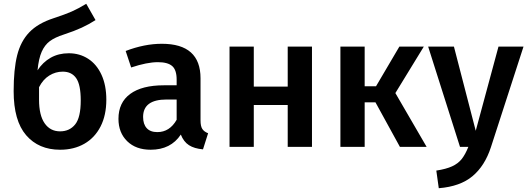

<svg xmlns="http://www.w3.org/2000/svg" viewBox="-20 -775 2783 1013"><path d="M541 -249Q541 -167 510.5 -107.5Q480 -48 425 -16.5Q370 15 297 15Q184 15 118 -61.5Q52 -138 52 -294Q52 -409 70.5 -483Q89 -557 134.5 -604.5Q180 -652 263 -679Q324 -699 359 -714.5Q394 -730 435 -755L484 -669Q450 -647 411 -629Q372 -611 317 -593Q270 -578 243 -558Q216 -538 200 -502Q184 -466 178 -404Q206 -447 247.5 -470.5Q289 -494 343 -494Q400 -494 445 -465Q490 -436 515.5 -380.5Q541 -325 541 -249ZM406 -245Q406 -328 382 -362.5Q358 -397 311 -397Q273 -397 240 -376.5Q207 -356 186 -315V-249Q186 -167 215.5 -124.5Q245 -82 297 -82Q347 -82 376.5 -118.5Q406 -155 406 -245Z M1078 -72 1051 13Q1005 9 977 -9Q949 -27 934 -65Q881 15 775 15Q697 15 651 -30Q605 -75 605 -148Q605 -234 667 -279.5Q729 -325 845 -325H912V-355Q912 -406 888.5 -426.5Q865 -447 813 -447Q756 -447 672 -419L643 -506Q742 -544 834 -544Q1038 -544 1038 -362V-140Q1038 -109 1047.5 -94.5Q1057 -80 1078 -72ZM912 -143V-250H859Q735 -250 735 -158Q735 -120 754 -99Q773 -78 810 -78Q875 -78 912 -143Z M1498 -221H1319V0H1191V-529H1319V-318H1498V-529H1626V0H1498Z M2066 -284 2231 0H2090L1961 -235H1904V0H1776V-529H1904V-320H1964L2087 -529H2216Z M2570 2Q2538 100 2473 154.5Q2408 209 2295 218L2282 125Q2334 117 2365.5 102.5Q2397 88 2416 64Q2435 40 2451 0H2407L2239 -529H2375L2490 -85L2610 -529H2742Z"/></svg>

Font: Fira Sans Medium
Style: Regular
Weight: 500
Designer: bBox Type GmbH & Carrois Corporate GbR & Edenspiekermann AG
Foundry: bBox Type GmbH & Carrois Corporate GbR & Edenspiekermann AG
Version: Version 4.301